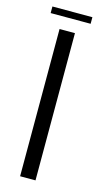

<svg xmlns="http://www.w3.org/2000/svg" viewBox="-108 -708 411 747"><g transform="rotate(15 97.5 -335.0)"><path d="M6 -644H167V-670.5H6ZM55.5 0H117.5V-593H55.5Z"/></g></svg>

Font: Anybody Thin Light
Style: Regular
Weight: 300
Version: Version 1.113;gftools[0.9.25]